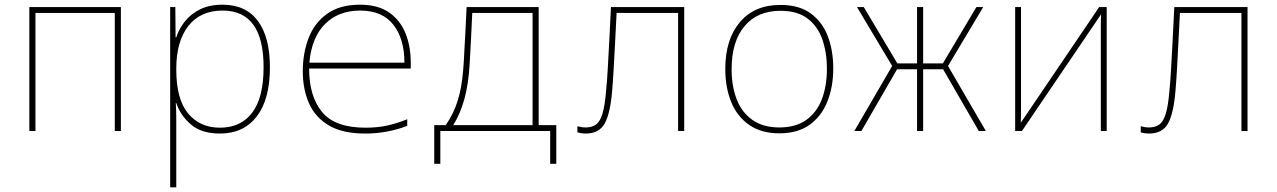

<svg xmlns="http://www.w3.org/2000/svg" viewBox="-20 -558 5440 818"><path d="M105 0V-528H495V0H469V-503H131V0Z M705 240V-528H727L728 -399H731Q742 -434 767 -466Q792 -498 832 -518Q872 -538 928 -538Q1027 -538 1078.5 -469Q1130 -400 1130 -271Q1130 -135 1074 -62Q1018 11 917 11Q838 11 793 -28Q748 -67 731 -119H729Q731 -85 731 -51Q731 -17 731 15V240ZM917 -14Q1006 -14 1054.5 -78Q1103 -142 1103 -272Q1103 -513 928 -513Q834 -513 782.5 -447.5Q731 -382 731 -265V-262Q731 -135 781.5 -74.5Q832 -14 917 -14Z M1536 11Q1439 11 1380.5 -24Q1322 -59 1296 -119Q1270 -179 1270 -254Q1270 -332 1295 -396.5Q1320 -461 1374 -499.5Q1428 -538 1514 -538Q1590 -538 1637.5 -505Q1685 -472 1707.5 -416.5Q1730 -361 1730 -291V-266H1297Q1297 -148 1352 -81Q1407 -14 1537 -14Q1590 -14 1631.5 -23.5Q1673 -33 1715 -50V-22Q1675 -6 1629 2.5Q1583 11 1536 11ZM1298 -291H1703Q1703 -392 1656 -452.5Q1609 -513 1514 -513Q1423 -513 1365.5 -456.5Q1308 -400 1298 -291Z M1830 140V-25H1879Q1912 -72 1929.5 -127.5Q1947 -183 1953 -256Q1955 -276 1956 -296Q1957 -316 1958.5 -344.5Q1960 -373 1962.5 -417Q1965 -461 1968 -528H2275V-25H2350V140H2324V0H1856V140ZM1981 -287Q1976 -199 1958.5 -136Q1941 -73 1911 -25H2249V-503H1992Q1989 -442 1986.5 -387.5Q1984 -333 1981 -287Z M2475 11Q2457 11 2440 6V-20Q2449 -18 2457 -16.5Q2465 -15 2475 -15Q2503 -15 2520 -28Q2537 -41 2547 -74.5Q2557 -108 2562 -169Q2567 -220 2569.5 -268.5Q2572 -317 2575.5 -378.5Q2579 -440 2583 -528H2895V0H2869V-503H2607Q2603 -423 2600 -366.5Q2597 -310 2594.5 -264.5Q2592 -219 2588 -171Q2580 -74 2556 -31.5Q2532 11 2475 11Z M3300 10Q3223 10 3171.5 -26Q3120 -62 3095 -124Q3070 -186 3070 -264Q3070 -390 3132 -463.5Q3194 -537 3305 -537Q3385 -537 3434.5 -500.5Q3484 -464 3507 -403Q3530 -342 3530 -267Q3530 -188 3505 -125.5Q3480 -63 3429.5 -26.5Q3379 10 3300 10ZM3300 -15Q3370 -15 3415 -47Q3460 -79 3481.5 -135.5Q3503 -192 3503 -265Q3503 -334 3483.5 -390Q3464 -446 3420.5 -479Q3377 -512 3305 -512Q3207 -512 3152 -446.5Q3097 -381 3097 -263Q3097 -190 3119 -134Q3141 -78 3186.5 -46.5Q3232 -15 3300 -15Z M3620 0 3781 -277 3631 -528H3660L3803 -288H3887V-528H3913V-288H3997L4140 -528H4169L4019 -277L4180 0H4150L3998 -263H3913V0H3887V-263H3802L3650 0Z M4305 0V-528H4330V-112Q4330 -87 4330 -72.5Q4330 -58 4329 -35L4663 -528H4695V0H4670V-429Q4670 -450 4670 -462.5Q4670 -475 4671 -497L4334 0Z M4875 11Q4857 11 4840 6V-20Q4849 -18 4857 -16.5Q4865 -15 4875 -15Q4903 -15 4920 -28Q4937 -41 4947 -74.5Q4957 -108 4962 -169Q4967 -220 4969.5 -268.5Q4972 -317 4975.5 -378.5Q4979 -440 4983 -528H5295V0H5269V-503H5007Q5003 -423 5000 -366.5Q4997 -310 4994.5 -264.5Q4992 -219 4988 -171Q4980 -74 4956 -31.5Q4932 11 4875 11Z"/></svg>

Font: Noto Sans Mono Thin
Style: Regular
Weight: 100
Designer: Monotype Design Team
Foundry: Monotype Imaging Inc.
Version: Version 2.014